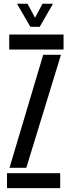

<svg xmlns="http://www.w3.org/2000/svg" viewBox="-20 -980 368 1000"><path d="M28 -722V-800H311V-722ZM29.5 -106 205 -694.5H297.5L117 -106ZM16.5 0V-78H293.5V0ZM138 -840.5 68.5 -960.5H123.5L162.5 -887.5L201.5 -960.5H256L187 -840.5Z"/></svg>

Font: Big Shoulders Stencil Display SemiBold
Style: Regular
Weight: 600
Designer: Patric King
Foundry: XO Type Co
Version: Version 1.000